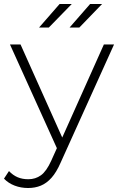

<svg xmlns="http://www.w3.org/2000/svg" viewBox="-39 -745 605 963"><path d="M102 198Q66 198 34.5 186Q3 174 -19 151L6 113Q26 134 49.5 144Q73 154 103 154Q139 154 166.5 134Q194 114 218 61L254 -19L261 -28L482 -522H533L265 71Q244 119 219.5 146.5Q195 174 166 186Q137 198 102 198ZM253 13 11 -522H64L284 -31ZM310 -607 413 -725H473L359 -607ZM157 -607 260 -725H321L206 -607Z"/></svg>

Font: MOST Montserrat Light
Style: Regular
Weight: 300
Designer: Julieta Ulanovsky
Foundry: Julieta Ulanovsky
Version: Version 8.000;March 11, 2024;FontCreator 15.0.0.2926 64-bit